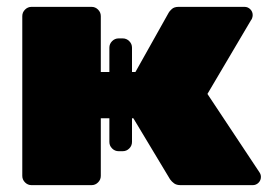

<svg xmlns="http://www.w3.org/2000/svg" viewBox="-20 -540 796 560"><path d="M72 0Q61 0 53 -8Q45 -16 45 -27V-493Q45 -504 53 -512Q61 -520 72 -520H247Q258 -520 266 -512Q274 -504 274 -493V-330H299V-401Q299 -412 307 -420Q315 -428 326 -428H338Q349 -428 357 -420Q365 -412 365 -401V-330H375L472 -503Q474 -507 481 -513.5Q488 -520 501 -520H693Q703 -520 710 -513Q717 -506 717 -496Q717 -492 715.5 -487.5Q714 -483 712 -481L585 -266L737 -37Q741 -31 741 -24Q741 -14 734 -7Q727 0 717 0H507Q495 0 488 -5Q481 -10 476 -17L369 -195H365V-126Q365 -115 357 -107Q349 -99 338 -99H326Q315 -99 307 -107Q299 -115 299 -126V-195H274V-27Q274 -16 266 -8Q258 0 247 0Z"/></svg>

Font: Rubik Light Black
Style: Regular
Weight: 900
Version: Version 2.104